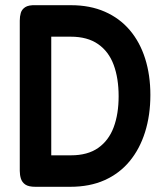

<svg xmlns="http://www.w3.org/2000/svg" viewBox="-20 -709 637 738"><path d="M116 9Q90 9 77.5 0.5Q65 -8 60.5 -22Q56 -36 56 -52V-630Q56 -646 60 -659.5Q64 -673 77 -681.5Q90 -690 117 -689H253Q326 -689 383 -664Q440 -639 479 -593Q518 -547 538 -483.5Q558 -420 558 -344Q558 -266 537.5 -201Q517 -136 478 -89Q439 -42 382 -16.5Q325 9 250 9ZM177 -112H253Q317 -112 357.5 -140.5Q398 -169 417 -220Q436 -271 436 -339Q436 -408 417 -459.5Q398 -511 357 -539.5Q316 -568 252 -568H177Z"/></svg>

Font: Fredoka SemiCondensed Medium
Style: Regular
Weight: 500
Width: 4
Designer: Ben Nathan
Foundry: Milena B. Brandão, Ben Nathan
Version: Version 2.001